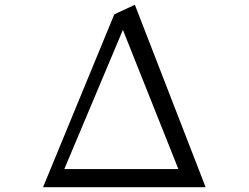

<svg xmlns="http://www.w3.org/2000/svg" viewBox="-20 -784 1040 803"><path d="M726 -77 494 -659 249 -77ZM840 -1H160L458 -724L544 -764Z"/></svg>

Font: Kaisei Opti
Style: Regular
Weight: 400
Designer: Font-Kai, 金井和夫
Foundry: KAZUO KANAI
Version: Version 5.003